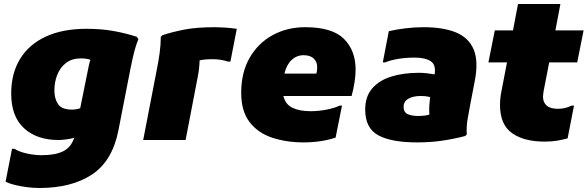

<svg xmlns="http://www.w3.org/2000/svg" viewBox="-20 -700 2938 960"><path d="M176 240Q148 240 116 236Q84 232 55 225Q26 218 8 208L40 44H52Q76 59 114 67.5Q152 76 188 76Q256 76 295.5 56.5Q335 37 351 -11Q334 -6 311.5 -3Q289 0 272 0Q164 0 100 -59Q36 -118 36 -232Q36 -334 81 -406.5Q126 -479 210 -517.5Q294 -556 412 -556Q486 -556 547.5 -545Q609 -534 664 -516L672 -504Q664 -486 656.5 -460Q649 -434 643 -407Q637 -380 633 -360L572 -48Q542 105 440 172.5Q338 240 176 240ZM252 -248Q252 -206 270.5 -179Q289 -152 340 -152Q352 -152 362.5 -154Q373 -156 381 -159L416 -332Q420 -352 423.5 -369Q427 -386 432 -401Q413 -408 384 -408Q340 -408 310.5 -385.5Q281 -363 266.5 -326.5Q252 -290 252 -248Z M764 -352Q772 -390 778 -433.5Q784 -477 784 -516L792 -524Q837 -539 898.5 -551.5Q960 -564 1056 -564Q1068 -564 1097.5 -562.5Q1127 -561 1164 -556L1132 -392H1120Q1084 -404 1044 -404Q1002 -404 978 -398Q977 -356 968 -312L908 0H696Z M1498 12Q1412 12 1341 -11.5Q1270 -35 1228 -89.5Q1186 -144 1186 -236Q1186 -338 1228.5 -411.5Q1271 -485 1343.5 -524.5Q1416 -564 1506 -564Q1641 -564 1699.5 -506Q1758 -448 1758 -352Q1758 -322 1752.5 -287.5Q1747 -253 1738 -220H1397Q1407 -178 1442.5 -161Q1478 -144 1534 -144Q1573 -144 1613.5 -152Q1654 -160 1678 -172H1690L1658 -12Q1586 12 1498 12ZM1498 -424Q1464 -424 1438.5 -400.5Q1413 -377 1402 -332H1562Q1564 -340 1565 -347.5Q1566 -355 1566 -364Q1566 -391 1548.5 -407.5Q1531 -424 1498 -424Z M2066 12Q1937 12 1871.5 -23.5Q1806 -59 1806 -152Q1806 -218 1841.5 -258.5Q1877 -299 1937.5 -317.5Q1998 -336 2074 -336Q2095 -336 2116 -333.5Q2137 -331 2153 -328Q2161 -376 2133.5 -394Q2106 -412 2054 -412Q2009 -412 1970.5 -405.5Q1932 -399 1906 -388H1894L1924 -544Q1962 -553 2007.5 -558.5Q2053 -564 2098 -564Q2196 -564 2259.5 -538Q2323 -512 2348 -453.5Q2373 -395 2354 -296L2334 -192Q2327 -154 2319 -110.5Q2311 -67 2314 -28L2306 -20Q2249 -5 2190.5 3.5Q2132 12 2066 12ZM1998 -166Q1998 -139 2018 -129.5Q2038 -120 2074 -120Q2083 -120 2098.5 -121.5Q2114 -123 2127 -127Q2125 -147 2126.5 -170Q2128 -193 2131 -214Q2113 -220 2082 -220Q2046 -220 2022 -206.5Q1998 -193 1998 -166Z M2702 8Q2600 8 2540 -34.5Q2480 -77 2480 -176Q2480 -193 2482 -211Q2484 -229 2488 -248L2515 -388H2422L2454 -548H2545L2570 -680H2782L2757 -548H2898L2866 -388H2726L2698 -244Q2697 -237 2696 -229Q2695 -221 2695 -216Q2695 -189 2713 -172.5Q2731 -156 2770 -156Q2806 -156 2838 -172H2850L2818 -8Q2791 -1 2764.5 3.5Q2738 8 2702 8Z"/></svg>

Font: Kufam Black
Style: Italic
Weight: 900
Italic angle: -11°
Designer: Artur Schmal
Foundry: Original Type
Version: Version 1.301; ttfautohint (v1.8.3)